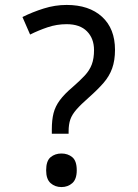

<svg xmlns="http://www.w3.org/2000/svg" viewBox="-20 -744 558 778"><path d="M190 -202V-220Q190 -258 197 -285.5Q204 -313 222.5 -338Q241 -363 273 -390Q304 -417 323.5 -438Q343 -459 352 -483Q361 -507 361 -541Q361 -588 332.5 -617Q304 -646 250 -646Q210 -646 173 -633.5Q136 -621 102 -604L71 -675Q111 -695 157 -709.5Q203 -724 250 -724Q341 -724 393.5 -676Q446 -628 446 -542Q446 -499 434.5 -467Q423 -435 399.5 -408Q376 -381 341 -350Q308 -321 290 -300.5Q272 -280 265 -260Q258 -240 258 -211V-202ZM229 14Q203 14 185 -2Q167 -18 167 -54Q167 -92 185 -107Q203 -122 229 -122Q255 -122 273 -107Q291 -92 291 -54Q291 -18 273 -2Q255 14 229 14Z"/></svg>

Font: bangla25
Style: Book
Weight: 400
Designer: Jelle Bosma - Monotype Design Team
Foundry: Monotype Imaging Inc.
Version: Version 2.003